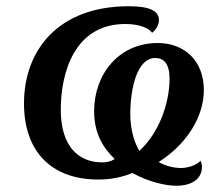

<svg xmlns="http://www.w3.org/2000/svg" viewBox="-20 -566 706 616"><path d="M547 30C581 30 628 17 628 -31C628 -37 626 -46 623 -50C608 -33 577 -27 561 -27C534 -27 509 -35 489 -46C580 -104 634 -192 634 -277C634 -371 572 -428 486 -428C362 -428 282 -329 282 -209C282 -137 312 -90 348 -56C334 -47 321 -45 308 -45C234 -45 175 -94 175 -214C175 -333 219 -489 382 -489C427 -489 457 -476 468 -461C477 -467 490 -484 490 -501C490 -530 463 -546 393 -546C168 -546 57 -406 57 -234C57 -80 145 10 295 10C336 10 370 3 405 -11C455 17 510 30 547 30ZM427 -82C413 -105 398 -147 398 -199C398 -283 420 -380 478 -380C505 -380 524 -362 524 -314C524 -236 491 -140 427 -82Z"/></svg>

Font: Noto Serif Semi
Style: Italic
Weight: 600
Italic angle: -12°
Designer: Monotype Design Team
Foundry: Monotype Imaging Inc.
Version: Version 1.901